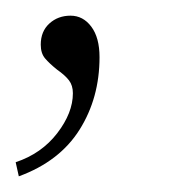

<svg xmlns="http://www.w3.org/2000/svg" viewBox="-65 -105 249 245"><path d="M-45 102Q-12 91 8 65Q28 39 28 14Q28 4 23 -2.5Q18 -9 8 -16Q-2 -24 -7.5 -30.5Q-13 -37 -13 -48Q-13 -65 -2 -75Q9 -85 25 -85Q41 -85 51.5 -71Q62 -57 62 -32Q62 20 36.5 60.5Q11 101 -41 120Z"/></svg>

Font: Noto Serif NarrowThin
Style: Italic
Weight: 250
Width: 4
Italic angle: -12°
Designer: Monotype Design Team
Foundry: Monotype Imaging Inc.
Version: Version 1.001